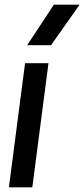

<svg xmlns="http://www.w3.org/2000/svg" viewBox="-20 -800 360 820"><path d="M198 -607H96L210 -780H320ZM118 0H18L87 -530H187Z"/></svg>

Font: Tanohe Sans Medium
Style: Italic
Weight: 500
Designer: Village Type and Design LLC & Cristiano Sobral
Foundry: Cooper Hewitt Smithsonian Design Museum
Version: Version 1.00;September 29, 2021;FontCreator 13.0.0.2655 64-b